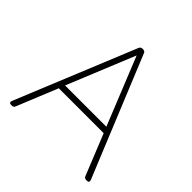

<svg xmlns="http://www.w3.org/2000/svg" viewBox="-180 -856 1013 1013"><g transform="rotate(45 326.0 -350.0)"><path d="M43 0Q25 0 32 -19L306 -688Q311 -700 324 -700H328Q342 -700 346 -688L620 -19Q627 0 610 0H604Q590 0 586 -12L494 -240H159L66 -12Q62 0 48 0ZM172 -274H480L327 -653Z"/></g></svg>

Font: Zen Maru Gothic Light
Style: Regular
Weight: 300
Designer: Yoshimichi Ohira
Foundry: Positype
Version: Version 1.001